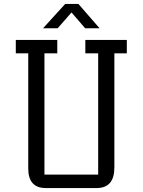

<svg xmlns="http://www.w3.org/2000/svg" viewBox="-20 -952 722 972"><path d="M60 -682V-750H270V-682H205V-68H477V-682H412V-750H622V-682H559V-104Q559 0 469 0H212Q123 0 123 -99V-682ZM377 -932 484 -809H411L342 -889L272 -809H198L310 -932Z"/></svg>

Font: Kelly Slab
Style: Regular
Weight: 400
Designer: Denis Masharov
Foundry: Denis Masharov
Version: Version 1.001